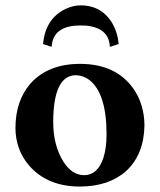

<svg xmlns="http://www.w3.org/2000/svg" viewBox="-20 -680 591 710"><path d="M386.2 -506.8Q383.8 -575.2 301.3 -585Q289.6 -585.9 277.8 -585.9Q183.6 -585.9 172.4 -519Q171.4 -512.7 170.9 -506.8L139.2 -517.1Q147.9 -611.8 223.6 -647.5Q251.5 -660.2 277.8 -660.2Q358.4 -660.2 397.9 -589.4Q415.5 -556.6 418.9 -517.1ZM259.8 -401.9Q177.2 -400.4 176.8 -229Q176.8 -142.1 214.8 -81.5Q246.1 -32.7 291 -32.2Q340.8 -32.2 362.3 -96.2Q374 -132.3 374 -184.1Q374 -334 310.5 -384.3Q287.1 -401.4 259.8 -401.9ZM37.1 -207Q37.6 -307.1 91.8 -370.1Q157.2 -443.8 275.9 -443.8Q408.2 -443.8 473.1 -352.5Q513.7 -294.4 514.2 -215.8Q512.2 -107.9 445.8 -46.9Q381.3 9.8 274.9 9.8Q156.2 9.8 88.4 -66.9Q37.6 -125.5 37.1 -207Z"/></svg>

Font: Linux Libertine O
Style: Bold
Weight: 700
Designer: Philipp H. Poll
Foundry: Philipp H. Poll
Version: Version 5.0.0